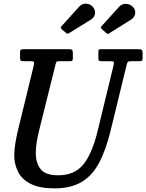

<svg xmlns="http://www.w3.org/2000/svg" viewBox="-20 -1021 805 1057"><path d="M285.5 -665 197.5 -311.5Q189 -278.5 183 -244.2Q177 -210 177 -178.5Q177 -124 203.5 -90Q230 -56 301 -56Q390 -56 438.5 -115.2Q487 -174.5 517.5 -300L605.5 -663Q608.5 -675.5 606.2 -679.8Q604 -684 587 -684H538.5Q526.5 -684 524 -688Q521.5 -692 521.5 -704V-732.5Q521.5 -741.5 523.2 -745.8Q525 -750 533.5 -750H741Q754.5 -750 759.8 -746.8Q765 -743.5 765 -729V-701.5Q765 -690 760.8 -687Q756.5 -684 746 -684H705.5Q688 -684 684.2 -680.5Q680.5 -677 677 -663L588.5 -300Q562 -191.5 523.8 -121.5Q485.5 -51.5 426.8 -17.8Q368 16 280 16Q199 16 150.2 -8.2Q101.5 -32.5 80 -74Q58.5 -115.5 58.5 -167Q58.5 -195.5 64.5 -232.2Q70.5 -269 78 -300.5L166 -661.5Q169 -674.5 167 -679.2Q165 -684 148.5 -684H110Q97 -684 93.8 -688Q90.5 -692 90.5 -704.5V-732.5Q90.5 -744 94.5 -747Q98.5 -750 110 -750H360.5Q373.5 -750 377.2 -746Q381 -742 381 -728V-700Q381 -690 377.8 -687Q374.5 -684 364 -684H308Q293.5 -684 290.8 -680.2Q288 -676.5 285.5 -665ZM339.5 -843.5 321 -858.5Q313.5 -866.5 315 -871Q316.5 -875.5 324 -882.5L415 -983.5Q431 -1001.5 453.8 -1000.8Q476.5 -1000 491 -983Q506 -966 503 -945.8Q500 -925.5 480.5 -913L370 -844.5Q359 -837.5 353.5 -835.8Q348 -834 339.5 -843.5ZM563 -841 543.5 -858Q536 -866 535.2 -869.2Q534.5 -872.5 542 -880L635.5 -983.5Q652 -1001.5 675.2 -999.8Q698.5 -998 713 -981.5Q728 -964 723.8 -944.2Q719.5 -924.5 701.5 -913L581 -837.5Q574 -833 571.2 -834.2Q568.5 -835.5 563 -841Z"/></svg>

Font: Besley* Narrow Medium
Style: Italic
Weight: 500
Width: 4
Italic angle: -13°
Designer: Owen Earl
Foundry: indestructible type*
Version: Version 3.000; ttfautohint (v1.8.3)